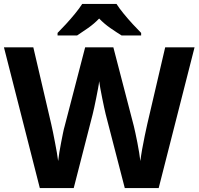

<svg xmlns="http://www.w3.org/2000/svg" viewBox="-20 -954 1007 974"><path d="M967 -714 785 0H613L516 -375Q513 -386 508.5 -408Q504 -430 498.5 -456Q493 -482 489 -505.5Q485 -529 483 -542Q482 -529 477.5 -505.5Q473 -482 468 -456.5Q463 -431 458 -408.5Q453 -386 450 -374L354 0H182L0 -714H149L240 -324Q244 -307 249 -282.5Q254 -258 259 -231.5Q264 -205 268.5 -180Q273 -155 275 -137Q277 -156 281 -180.5Q285 -205 290 -230.5Q295 -256 299.5 -278.5Q304 -301 308 -314L412 -714H555L659 -314Q662 -301 667 -278.5Q672 -256 677 -230Q682 -204 686 -179.5Q690 -155 692 -137Q695 -162 701 -196.5Q707 -231 714.5 -266Q722 -301 727 -324L818 -714ZM571 -934Q585 -912 607.5 -884.5Q630 -857 654 -831Q678 -805 696 -787V-774H597Q571 -790 540 -811.5Q509 -833 483 -860Q457 -833 427 -812Q397 -791 371 -774H272V-787Q291 -806 314.5 -831.5Q338 -857 360.5 -884.5Q383 -912 397 -934Z"/></svg>

Font: Noto Sans Armenian
Style: Bold
Weight: 700
Version: Version 2.007